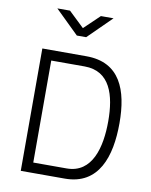

<svg xmlns="http://www.w3.org/2000/svg" viewBox="-99 -1005 845 1077"><g transform="rotate(10 323.0 -466.5)"><path d="M346 0C539 0 594 -169 594 -359C594 -548 538 -697 346 -697H95V0ZM530 -359C530 -211 492 -58 346 -58H156V-639H346C492 -639 530 -507 530 -359ZM459 -933H387L299 -849L211 -933H139L273 -802H326Z"/></g></svg>

Font: TitilliumText22L
Style: 250 wt
Weight: 300
Designer: Campivisivi
Foundry: Campivisivi
Version: 1.000